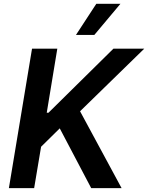

<svg xmlns="http://www.w3.org/2000/svg" viewBox="-20 -981 772 1001"><path d="M26.3 0H158L194.2 -215.9L291.5 -311.8L455.6 0H614L397.4 -400.9L732.2 -727.3H571.4L232.6 -393.1H223.7L278.8 -727.3H147ZM376.1 -799H471.9L608 -961.3H482.2Z"/></svg>

Font: Margiela Sans Semi Bold
Style: Italic
Weight: 600
Italic angle: -9.39999°
Designer: Stefan Endress, Andreas Faust
Version: Version 1.100;FEAKit 1.0